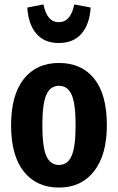

<svg xmlns="http://www.w3.org/2000/svg" viewBox="-20 -830 532 866"><path d="M462 -265Q462 -132 404.5 -58Q347 16 246 16Q145 16 87.5 -56Q30 -128 30 -265Q30 -401 87 -473.5Q144 -546 246 -546Q348 -546 405 -475Q462 -404 462 -265ZM171 -265Q171 -167 189 -126.5Q207 -86 246 -86Q285 -86 303 -127Q321 -168 321 -265Q321 -363 303 -403Q285 -443 246 -443Q207 -443 189 -402.5Q171 -362 171 -265ZM103 -796 176 -810Q192 -730 245 -730Q299 -730 315 -810L389 -796Q384 -720 347.5 -678Q311 -636 245 -636Q180 -636 144 -678Q108 -720 103 -796Z"/></svg>

Font: Fira Sans Compressed SemiBold
Style: Regular
Weight: 600
Width: 1
Designer: bBox Type GmbH & Carrois Corporate GbR & Edenspiekermann AG
Foundry: bBox Type GmbH & Carrois Corporate GbR & Edenspiekermann AG
Version: Version 4.301